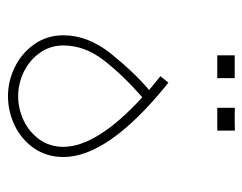

<svg xmlns="http://www.w3.org/2000/svg" viewBox="-86 -542 631 500"><g transform="rotate(90 230.0 -292.5)"><path d="M362.9 -141.6Q362.9 -106.1 343.8 -79.4Q324.6 -52.6 294.3 -38.2Q263.9 -23.8 230.7 -23.8Q198.3 -23.8 167.9 -38.4Q137.6 -53.1 118.3 -80Q98.9 -107 98.9 -141.6Q98.9 -196.9 137.6 -246.9Q176.3 -296.8 233.8 -347.1Q298.6 -287.8 330.7 -236.3Q362.9 -184.8 362.9 -141.6ZM72.4 -141.6Q72.4 -99.4 95.3 -66.3Q118.3 -33.3 154.9 -15.3Q191.5 2.7 230.7 2.7Q270.7 2.7 307.3 -14.8Q344 -32.4 366.7 -65.4Q389.4 -98.5 389.4 -141.6Q389.4 -256.7 205.9 -406.9L195.6 -415L179 -394.3L214.9 -364.7Q169.1 -326 120.7 -266Q72.4 -205.9 72.4 -141.6ZM183.9 -542.3Q183.9 -556.2 183.9 -565.2Q183.9 -574.2 183.9 -587.7Q170 -587.7 161.4 -587.7Q152.9 -587.7 143.4 -587.7Q136.2 -587.7 124.6 -587.7Q124.6 -574.2 124.6 -565.2Q124.6 -556.2 124.6 -542.3Q124.6 -542.3 135.6 -542.3Q146.6 -542.3 164.6 -542.3Q164.6 -542.3 183.9 -542.3ZM320.6 -542.3Q320.6 -556.2 320.6 -565.2Q320.6 -574.6 320.6 -588.1Q306.7 -587.7 298.1 -587.7Q289.6 -587.7 280.1 -587.7Q272.9 -588.1 261.2 -588.1Q261.2 -574.6 261.2 -565.2Q261.2 -556.2 261.2 -542.3Q261.2 -542.3 272.3 -542.3Q283.3 -542.3 301.3 -542.3Q301.3 -542.3 320.6 -542.3Z"/></g></svg>

Font: Arad-VF Thin Dots1
Style: Regular
Weight: 100
Designer: Mohammad Darvishi
Version: Version 1.000;August 30, 2024;FontCreator 15.0.0.2992 64-bit